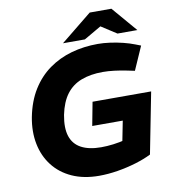

<svg xmlns="http://www.w3.org/2000/svg" viewBox="-95 -969 939 1061"><g transform="rotate(-10 374.0 -439.0)"><path d="M376.2 9.5Q289.7 9.5 224.4 -20Q159.2 -49.5 118.4 -102.4Q77.6 -155.4 63.9 -224.9Q50.1 -294.4 65.1 -374.5Q82.1 -461.5 121.6 -525Q161.2 -588.5 218.2 -629.2Q275.2 -670 345.2 -689.8Q415.2 -709.5 493.7 -709.5Q526.2 -709.5 562.4 -704.5Q598.6 -699.5 634.1 -690.8Q669.5 -682 698.4 -670.6L728.4 -659L670.5 -527.6L629.6 -536.1Q593.6 -543.6 558.8 -547.8Q524.1 -552.1 494.1 -552.1Q425.5 -552.1 373.8 -532.5Q322.2 -512.9 289.5 -469.8Q256.9 -426.7 242.4 -356Q228.9 -283.9 244.2 -237Q259.5 -190.1 302.7 -167Q345.8 -143.9 414.1 -143.9Q447.1 -143.9 482.4 -148.4Q517.8 -152.9 555.8 -162.4L527.9 -123L556.5 -268.2H385.2L410.2 -399.9H739L672 -57.4Q634.5 -38.5 584 -23.2Q533.5 -8 479.6 0.8Q425.6 9.5 376.2 9.5ZM305.4 -746.5 480.3 -888H602L551.7 -818.1L428.3 -746.5ZM611.4 -747 501.1 -818.1 480.3 -888H602L722.9 -747Z"/></g></svg>

Font: REM Medium
Style: Italic
Weight: 500
Italic angle: -11°
Designer: Octavio Pardo
Foundry: Ashler Design
Version: Version 1.005;gftools[0.9.28]